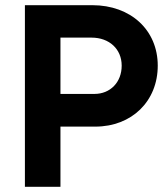

<svg xmlns="http://www.w3.org/2000/svg" viewBox="-20 -720 643 740"><path d="M76 0H213V-232H347C488 -232 588 -330 588 -467C588 -604 484 -700 336 -700H76ZM344 -358H213V-575H333C401 -575 449 -531 449 -467C449 -403 405 -358 344 -358Z"/></svg>

Font: HB Figtree Prototype
Style: Bold
Weight: 700
Designer: Alfredo Marco Pradil
Foundry: Hanken Design Co.®
Version: Version 1.002;Glyphs 3.2 (3228)